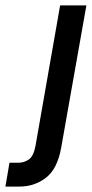

<svg xmlns="http://www.w3.org/2000/svg" viewBox="-83 -520 339 709"><path d="M-48 81H-17Q7 81 24 68.5Q41 56 48 19L139 -500H236L143 25Q129 104 86.5 136.5Q44 169 -11 169H-63Z"/></svg>

Font: Overused Grotesk Medium
Style: Italic
Weight: 500
Italic angle: -10°
Version: Version 0.003